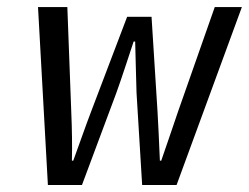

<svg xmlns="http://www.w3.org/2000/svg" viewBox="-20 -530 713 550"><path d="M117.2 0 88.9 -509.8H172.9L184.1 -210.9Q187.5 -131.3 186 -69.8H189.9Q192.4 -76.2 211.4 -129.6Q230.5 -183.1 241.2 -210.9L344.2 -481.9H414.1L431.2 -210.9Q434.1 -162.1 438 -69.8H441.9Q450.7 -94.7 466.6 -141.6Q482.4 -188.5 490.2 -210.9L595.2 -509.8H672.9L485.8 0H387.2L371.1 -264.2Q370.1 -288.6 369.1 -337.4Q368.2 -386.2 367.2 -411.1H362.8Q358.4 -397.9 341.8 -347.4Q325.2 -296.9 313 -263.2L214.8 0Z"/></svg>

Font: Office Code Pro D Italic
Style: Regular
Weight: 400
Italic angle: -9°
Designer: Nathan Rutzky & Paul D. Hunt
Foundry: Adobe Systems Incorporated
Version: Version 1.004;PS 001.004;hotconv 1.0.70;makeotf.lib2.5.58329